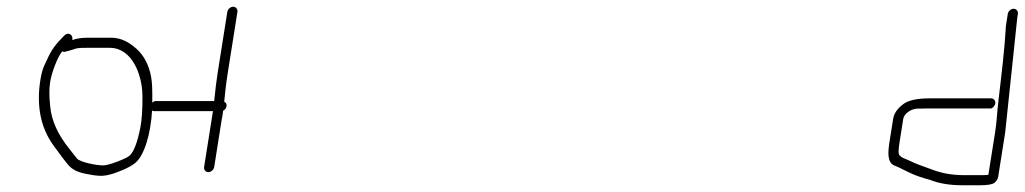

<svg xmlns="http://www.w3.org/2000/svg" viewBox="-20 -552 3042 570"><path d="M672.3 -532C680.2 -532 686.1 -524.9 684.9 -517L655.9 -334C653.1 -316 651 -300.7 649.6 -288L645.6 -250C651.2 -247.3 653.5 -243 652.5 -237C651.6 -231 648.2 -226.3 642.3 -223C641.5 -213.7 640.1 -204.7 638 -196L615.9 -56C614.6 -48.1 606.4 -41 598.5 -41C590.6 -41 584.6 -48.1 585.9 -56L612.2 -222H438.2C435.5 -222 433.3 -222.7 431.5 -224C427.4 -153.6 408.3 -90.6 381.9 -68.5C371.9 -60.2 356.2 -51.8 334.9 -43.5C291.7 -26.6 278.6 -27.2 232.3 -36.5C210.6 -40.8 194.6 -48.9 184.2 -60.7C173.8 -72.5 158.5 -92.6 138.2 -121C100.5 -173.6 87.7 -238.2 99.9 -314.9C102.7 -332.8 106.7 -347.1 111.7 -357.9C129.9 -396.8 133.3 -408.5 169.5 -445C183.6 -460.5 198.2 -447 194.6 -433C207 -437.7 222 -440 239.7 -440H310.7C333.1 -440 354.8 -431.7 375.7 -415C400.8 -396.3 417.6 -369.8 426.1 -335.5C433.2 -307.2 432.1 -278.5 432.1 -247C435.3 -250.3 438.9 -252 442.9 -252H615.9C619.3 -286 622.6 -313.3 625.9 -334L654.9 -517C656.1 -524.9 664.3 -532 672.3 -532ZM172 -398C170 -398 167.4 -398.3 164.2 -399C150.8 -381.9 133.7 -338.8 128.8 -308C125.7 -288.7 125.9 -264.3 129.2 -235C133 -193.8 152 -152 186.3 -109.5C194.1 -99.8 201.6 -90.3 208.8 -81C218.8 -70.5 264.9 -61 286.7 -61C303.8 -61 353.8 -81 363.6 -89C376.7 -99.7 387.8 -128 396.8 -174.1C401.2 -196.4 403.2 -227.5 402.9 -267.5C402.3 -330.3 372 -410 305.9 -410H234.9C198.9 -410 207.1 -406.4 172 -398Z M2917.4 -230H2734.4C2723.8 -230 2713.4 -229.8 2703.2 -229.5C2685.8 -228.9 2664.2 -215.9 2661.5 -199L2650.9 -132C2647.6 -111.3 2646.9 -98.7 2648.6 -94.2C2652.7 -83.5 2673.9 -78.8 2685.5 -72.5C2693.5 -68.2 2716.4 -59.3 2754.3 -46C2780.8 -36.7 2810.1 -32 2842.1 -32H2894.1C2902.1 -32 2908.8 -32.3 2914.2 -33L2934.2 -159C2940 -195.9 2938.6 -206.5 2944.5 -256.3C2954 -337.1 2962.1 -403 2966.4 -476L2971.9 -511C2973.2 -518.9 2981.4 -526 2989.3 -526C2997.2 -526 3003.2 -518.9 3001.9 -511L3000 -499L2964.2 -159L2943.3 -27C2942.2 -20.3 2938.6 -14.5 2932.4 -9.5C2926.3 -4.5 2911.9 -2 2889.3 -2H2837.3C2799.8 -2 2767.6 -7.3 2740.9 -18C2714.6 -24.8 2692.3 -33 2673.9 -42.4C2655.4 -51.8 2642.7 -57.9 2635.6 -60.5C2613.3 -68.8 2615.9 -100.7 2620.9 -132L2631.5 -199C2634 -214.6 2643.2 -228.6 2659.2 -241C2673.8 -253.7 2700.5 -260 2739.2 -260H2922.2C2930.1 -260 2936.1 -252.9 2934.8 -245C2933.6 -237.1 2925.4 -230 2922.2 -230Z"/></svg>

Font: MewTooHand
Style: ReversedIta
Weight: 400
Designer: Mew Too, Robert Jablonski
Version: Version 0.77